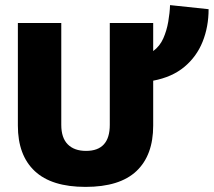

<svg xmlns="http://www.w3.org/2000/svg" viewBox="-20 -726 837 752"><path d="M315 6Q182 6 116 -56Q50 -118 50 -234V-636H220V-237Q220 -186 245.5 -160.5Q271 -135 317 -135Q410 -135 410 -237V-636H580V-526Q606 -545 619.5 -575.5Q633 -606 639 -641Q645 -676 646 -706L797 -690Q797 -621 773.5 -562.5Q750 -504 702 -464Q654 -424 580 -410V-234Q580 -118 514.5 -56Q449 6 315 6Z"/></svg>

Font: Braah One
Style: Regular
Weight: 400
Designer: Ashish Kumar
Foundry: Ashish Kumar
Version: Version 1.001; ttfautohint (v1.8.4.7-5d5b);gftools[0.9.29]